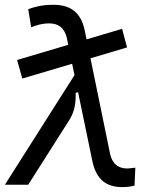

<svg xmlns="http://www.w3.org/2000/svg" viewBox="-29 -762 635 792"><path d="M63 -438 268.6 -499 278.3 -452.1 -8.8 0H87.4L257.3 -267.6C278.8 -301.8 284.2 -337.4 283.2 -378.9L293 -381.8L353 -92.8C369.6 -21 409.7 9.8 475.6 9.8C493.2 9.8 508.8 7.8 525.9 3.9L529.3 -70.3C510.7 -67.9 501 -66.9 497.6 -66.9C460 -66.9 435.1 -84 425.3 -126.5L344.2 -521.5L495.1 -566.4L474.6 -643.1L328.1 -599.6L319.3 -641.6C303.2 -712.4 259.8 -742.2 191.4 -742.2C144 -742.2 114.3 -733.9 87.4 -724.1L99.6 -649.4C124 -658.7 144.5 -665.5 174.3 -665.5C210 -665.5 236.3 -648.9 246.6 -606L252.4 -577.1L41.5 -514.6Z"/></svg>

Font: Cascadia Mono SemiLight
Style: Italic
Weight: 350
Italic angle: -10°
Monospace: yes
Designer: Aaron Bell
Foundry: Saja Typeworks
Version: Version 2404.023